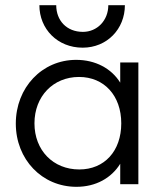

<svg xmlns="http://www.w3.org/2000/svg" viewBox="-20 -711 625 741"><path d="M275 10C350 10 410 -24 444 -79V0H514V-470H444V-392C410 -447 348 -480 274 -480C142 -480 41 -373 41 -234C41 -96 142 10 275 10ZM113 -235C113 -339 185 -414 285 -414C382 -414 448 -342 448 -235C448 -128 383 -57 286 -57C185 -57 113 -131 113 -235ZM132 -691C132 -599 202 -527 299 -527C393 -527 462 -599 462 -691H398C398 -632 355 -588 300 -588C237 -588 197 -632 197 -691Z"/></svg>

Font: MV Cash Light
Style: Regular
Weight: 300
Designer: Rodrigo Fuenzalida
Foundry: fragTYPE
Version: Version 1.100;Glyphs 3.1.2 (3151)